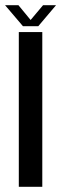

<svg xmlns="http://www.w3.org/2000/svg" viewBox="-40 -720 236 740"><path d="M32.5 0H123V-596.5H32.5ZM48.5 -619H107.5L176 -700H126L78 -643L31 -700H-20.5Z"/></svg>

Font: Anybody Condensed
Style: Regular
Weight: 400
Width: 3
Designer: Tyler Finck
Foundry: Etcetera Type Company
Version: Version 1.113;gftools[0.9.25]